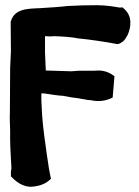

<svg xmlns="http://www.w3.org/2000/svg" viewBox="-20 -717 536 738"><path d="M18 -281C17 -266 18 -246 19 -215C18 -173 21 -118 24 -69C24 -68 22 -62 22 -57V-39C38 -23 67 6 110 0C141 -4 160 -14 176 -30C170 -55 166 -81 160 -123C153 -175 146 -218 142 -273L139 -330V-358C155 -359 181 -352 206 -350C234 -349 242 -343 276 -340L311 -334C316 -333 320 -332 328 -332C360 -325 387 -329 413 -342L420 -424C404 -436 385 -446 358 -446L339 -445H281L254 -443L156 -446L153 -515V-578C157 -578 165 -577 175 -577H176L187 -578C215 -577 256 -575 283 -569H285C325 -565 388 -556 428 -548H435C452 -554 461 -564 469 -580L470 -581C485 -615 489 -656 456 -684L450 -689L444 -688H440C413 -692 388 -697 352 -697C314 -697 274 -696 241 -694H240C213 -691 180 -688 155 -687H154C109 -682 39 -693 22 -636L21 -634L22 -520L19 -456Z"/></svg>

Font: Vapor
Style: ExBd
Weight: 800
Foundry: Cannot Into Space Fonts
Version: Version 0.179